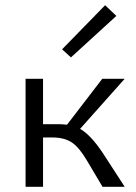

<svg xmlns="http://www.w3.org/2000/svg" viewBox="-20 -716 521 736"><path d="M426 -655 252 -496 218 -527 383 -696ZM287 -222Q328 -199 375 -128L458 0H373L313 -101Q283 -152 254.5 -170.5Q226 -189 181 -189H145V0H78V-414H145V-240H203Q217 -240 237 -238L372 -414H458Z"/></svg>

Font: EauTestInfant
Style: Italic
Weight: 400
Italic angle: -12°
Designer: Christian Thalmann (Catharsis Fonts)
Version: Version 0.001;PS 000.001;hotconv 1.0.88;makeotf.lib2.5.64775